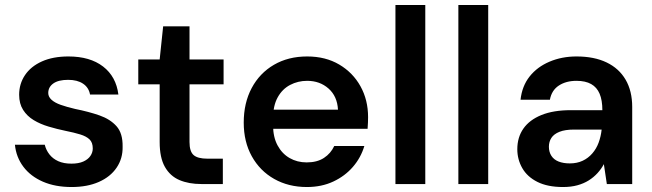

<svg xmlns="http://www.w3.org/2000/svg" viewBox="-20 -740 2622 772"><path d="M268 12Q202 12 152.5 -9.5Q103 -31 74 -69.5Q45 -108 40 -158H160Q165 -137 178.5 -119.5Q192 -102 214 -92Q236 -82 267 -82Q296 -82 315 -90.5Q334 -99 343.5 -113Q353 -127 353 -143Q353 -167 340 -179.5Q327 -192 302.5 -199.5Q278 -207 243 -214Q209 -221 175.5 -231Q142 -241 115.5 -257Q89 -273 73 -298Q57 -323 57 -359Q57 -403 80.5 -438Q104 -473 148.5 -493Q193 -513 255 -513Q342 -513 394.5 -472.5Q447 -432 456 -360H342Q337 -388 314 -403.5Q291 -419 254 -419Q215 -419 194.5 -404.5Q174 -390 174 -366Q174 -351 187 -339Q200 -327 224 -318.5Q248 -310 282 -302Q337 -291 380 -276Q423 -261 448.5 -232.5Q474 -204 473 -150Q474 -103 449 -66Q424 -29 377.5 -8.5Q331 12 268 12Z M790 0Q739 0 701.5 -16Q664 -32 643 -69Q622 -106 622 -169V-401H536V-501H622L636 -634H742V-501H879V-401H742V-169Q742 -131 758.5 -116.5Q775 -102 814 -102H876V0Z M1214 12Q1140 12 1082.5 -20.5Q1025 -53 992.5 -111.5Q960 -170 960 -247Q960 -326 992 -386Q1024 -446 1081.5 -479.5Q1139 -513 1215 -513Q1289 -513 1344 -480.5Q1399 -448 1429.5 -393Q1460 -338 1460 -269Q1460 -259 1459.5 -247Q1459 -235 1458 -222H1047V-299H1339Q1336 -353 1301 -384Q1266 -415 1215 -415Q1178 -415 1146.5 -398.5Q1115 -382 1096.5 -348.5Q1078 -315 1078 -265V-236Q1078 -189 1096 -155.5Q1114 -122 1144.5 -104.5Q1175 -87 1213 -87Q1255 -87 1282.5 -105Q1310 -123 1324 -153H1445Q1431 -106 1399 -69Q1367 -32 1320 -10Q1273 12 1214 12Z M1570 0V-720H1690V0Z M1823 0V-720H1943V0Z M2244 12Q2182 12 2141 -8.5Q2100 -29 2080 -64Q2060 -99 2060 -140Q2060 -188 2084.5 -223Q2109 -258 2157 -277.5Q2205 -297 2275 -297H2402Q2402 -337 2391 -363Q2380 -389 2357 -402Q2334 -415 2298 -415Q2256 -415 2227 -396Q2198 -377 2191 -339H2073Q2079 -394 2109.5 -432.5Q2140 -471 2189.5 -492Q2239 -513 2298 -513Q2369 -513 2419 -489Q2469 -465 2495.5 -419.5Q2522 -374 2522 -310V0H2420L2408 -80Q2398 -61 2382.5 -44Q2367 -27 2347 -14.5Q2327 -2 2301.5 5Q2276 12 2244 12ZM2271 -83Q2300 -83 2322.5 -93.5Q2345 -104 2361.5 -123Q2378 -142 2387 -166.5Q2396 -191 2399 -218V-219H2288Q2252 -219 2229.5 -210Q2207 -201 2197 -185.5Q2187 -170 2187 -150Q2187 -129 2197 -113.5Q2207 -98 2226 -90.5Q2245 -83 2271 -83Z"/></svg>

Font: DM Sans 17pt SemiBold
Style: Regular
Weight: 600
Version: Version 4.004;gftools[0.9.30]